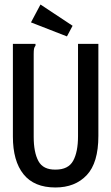

<svg xmlns="http://www.w3.org/2000/svg" viewBox="-20 -817 490 849"><path d="M225 12Q131 12 84 -46.5Q37 -105 37 -213V-623H137V-615Q132 -609 130.5 -601.5Q129 -594 129 -578V-212Q129 -143 150 -104.5Q171 -66 226 -67Q282 -67 303.5 -106Q325 -145 325 -215V-623H415V-216Q415 -97 363.5 -42.5Q312 12 225 12ZM276 -656 117 -718 159 -797 301 -703Z"/></svg>

Font: Inconsolata SemiCondensed SemiBold
Style: Regular
Weight: 600
Width: 4
Monospace: yes
Designer: Raph Levien, Cyreal, Brenton Simpson
Foundry: Raph Levien, Cyreal, Google
Version: Version 3.001; ttfautohint (v1.8.2.53-6de2)